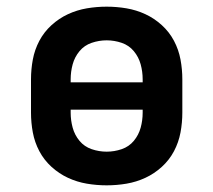

<svg xmlns="http://www.w3.org/2000/svg" viewBox="-20 -548 640 576"><path d="M300 8Q270 8 240.5 3Q211 -2 184 -14.5Q157 -27 134.5 -47.5Q112 -68 98 -94.5Q84 -121 78.5 -150.5Q73 -180 73 -210V-310Q73 -340 78.5 -369.5Q84 -399 98 -425.5Q112 -452 134.5 -472.5Q157 -493 184 -505.5Q211 -518 240.5 -523Q270 -528 300 -528Q330 -528 359.5 -523Q389 -518 416 -505.5Q443 -493 465.5 -472.5Q488 -452 502 -425.5Q516 -399 521.5 -369.5Q527 -340 527 -310V-210Q527 -180 521.5 -150.5Q516 -121 502 -94.5Q488 -68 465.5 -47.5Q443 -27 416 -14.5Q389 -2 359.5 3Q330 8 300 8ZM192 -301H408V-310Q408 -333 402 -355Q396 -377 381.5 -394.5Q367 -412 345 -419.5Q323 -427 300 -427Q277 -427 255 -419.5Q233 -412 218.5 -394.5Q204 -377 198 -355Q192 -333 192 -310ZM300 -93Q323 -93 345 -100.5Q367 -108 381.5 -125.5Q396 -143 402 -165Q408 -187 408 -210V-219H192V-210Q192 -187 198 -165Q204 -143 218.5 -125.5Q233 -108 255 -100.5Q277 -93 300 -93Z"/></svg>

Font: Iosevka Aile
Style: Bold
Weight: 700
Designer: Belleve Invis
Foundry: Belleve Invis
Version: Version 28.0.1; ttfautohint (v1.8.4)